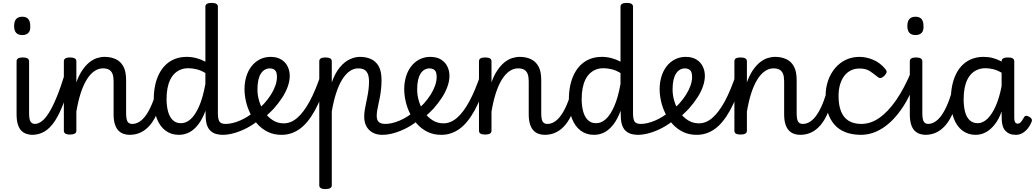

<svg xmlns="http://www.w3.org/2000/svg" viewBox="-20 -910 7116 1320"><path d="M203 17Q181 17 161 10Q141 3 126 -12.5Q111 -28 102.5 -55.5Q94 -83 94 -124V-489Q94 -502 104.5 -508.5Q115 -515 136 -515Q158 -515 169 -508.5Q180 -502 180 -489V-133Q180 -91 189.5 -74.5Q199 -58 222 -58Q236 -58 243 -46.5Q250 -35 248.5 -20.5Q247 -6 236 5.5Q225 17 203 17ZM133 -669Q105 -669 91 -684.5Q77 -700 77 -731Q77 -763 91 -779Q105 -795 133 -795Q161 -795 174.5 -779Q188 -763 188 -731Q190 -700 175.5 -684.5Q161 -669 133 -669Z M200 17Q186 17 179.5 5.5Q173 -6 174.5 -20.5Q176 -35 187 -46.5Q198 -58 219 -58Q242 -58 266 -75.5Q290 -93 316 -134Q342 -175 370.5 -244.5Q399 -314 431 -419Q436 -432 449 -433.5Q462 -435 472.5 -426.5Q483 -418 480 -405Q450 -290 420.5 -210Q391 -130 358.5 -80Q326 -30 287 -6.5Q248 17 200 17Z M871 17Q849 17 829 10Q809 3 794 -12.5Q779 -28 770 -55.5Q761 -83 761 -124V-351Q761 -381 754 -400.5Q747 -420 731 -430Q715 -440 687 -440Q656 -440 627.5 -420Q599 -400 575.5 -361.5Q552 -323 534.5 -268.5Q517 -214 505 -143V-11Q505 2 494 8.5Q483 15 461 15Q440 15 429.5 8.5Q419 2 419 -11V-489Q419 -502 429.5 -508.5Q440 -515 461 -515Q483 -515 494 -508.5Q505 -502 505 -489V-344Q523 -394 546 -427.5Q569 -461 594.5 -481.5Q620 -502 646.5 -510.5Q673 -519 698 -519Q741 -519 774.5 -504Q808 -489 827.5 -454.5Q847 -420 847 -360V-133Q847 -91 856.5 -74.5Q866 -58 890 -58Q904 -58 911 -46.5Q918 -35 916.5 -20.5Q915 -6 904 5.5Q893 17 871 17Z M871 17Q857 17 850.5 5.5Q844 -6 845.5 -20.5Q847 -35 858 -46.5Q869 -58 890 -58Q911 -58 932.5 -69.5Q954 -81 974.5 -106Q995 -131 1014.5 -172Q1034 -213 1052 -272Q1056 -287 1069 -289.5Q1082 -292 1093 -285.5Q1104 -279 1101 -264Q1086 -193 1064 -140Q1042 -87 1013.5 -52.5Q985 -18 949.5 -0.5Q914 17 871 17Z M1210 17Q1157 17 1118.5 -11.5Q1080 -40 1058.5 -94Q1037 -148 1037 -226Q1037 -278 1046.5 -323Q1056 -368 1075 -404.5Q1094 -441 1121.5 -466.5Q1149 -492 1184.5 -505.5Q1220 -519 1264 -519Q1297 -519 1329.5 -510.5Q1362 -502 1392 -486V-864Q1392 -877 1402.5 -883.5Q1413 -890 1435 -890Q1457 -890 1467.5 -883.5Q1478 -877 1478 -864V-132Q1478 -90 1489 -74Q1500 -58 1531 -58Q1540 -58 1545 -46.5Q1550 -35 1548.5 -20.5Q1547 -6 1538 5.5Q1529 17 1512 17Q1487 17 1466 11Q1445 5 1429 -9Q1413 -23 1404 -47Q1395 -71 1394 -109L1393 -149Q1371 -90 1342.5 -53.5Q1314 -17 1281 0Q1248 17 1210 17ZM1224 -63Q1260 -63 1291 -91Q1322 -119 1348.5 -178.5Q1375 -238 1392 -333V-408Q1360 -427 1330.5 -434Q1301 -441 1275 -441Q1247 -441 1223.5 -432Q1200 -423 1181.5 -405.5Q1163 -388 1150.5 -362.5Q1138 -337 1131.5 -303.5Q1125 -270 1125 -228Q1125 -183 1135 -145Q1145 -107 1167 -85Q1189 -63 1224 -63Z M1512 17Q1493 17 1486.5 5.5Q1480 -6 1484 -20.5Q1488 -35 1500 -46.5Q1512 -58 1531 -58Q1575 -58 1629.5 -81Q1684 -104 1732 -146Q1744 -156 1755 -152.5Q1766 -149 1773 -138Q1780 -127 1780 -114.5Q1780 -102 1769 -93Q1728 -57 1682 -32.5Q1636 -8 1592 4.5Q1548 17 1512 17Z M1734 -140Q1751 -154 1766.5 -169Q1782 -184 1796 -198Q1823 -228 1842.5 -259Q1862 -290 1873 -321Q1884 -352 1884 -381Q1884 -415 1870.5 -427.5Q1857 -440 1831 -440Q1817 -440 1810 -452Q1803 -464 1803 -479.5Q1803 -495 1812 -507Q1821 -519 1840 -519Q1883 -519 1912.5 -501.5Q1942 -484 1957 -454Q1972 -424 1972 -389Q1972 -353 1958 -314Q1944 -275 1919 -237Q1894 -199 1862 -163Q1841 -141 1817.5 -119.5Q1794 -98 1768 -79Z M1916 17Q1863 17 1822 -3Q1781 -23 1750.5 -56.5Q1720 -90 1700 -131Q1680 -172 1670.5 -215Q1661 -258 1661 -297Q1661 -342 1673 -382.5Q1685 -423 1708.5 -453.5Q1732 -484 1765.5 -501.5Q1799 -519 1841 -519Q1851 -519 1856 -507Q1861 -495 1860 -479.5Q1859 -464 1853 -452Q1847 -440 1837 -440Q1817 -440 1801 -431Q1785 -422 1773.5 -404Q1762 -386 1756 -359Q1750 -332 1750 -295Q1750 -253 1763 -211.5Q1776 -170 1800 -136.5Q1824 -103 1857 -82.5Q1890 -62 1931 -62Q1980 -62 2024 -100Q2068 -138 2109 -213.5Q2150 -289 2188 -404Q2191 -413 2204.5 -411Q2218 -409 2229.5 -401Q2241 -393 2237 -381Q2194 -240 2145.5 -152Q2097 -64 2040.5 -23.5Q1984 17 1916 17Z M2217 390Q2196 390 2185.5 383.5Q2175 377 2175 364V-489Q2175 -502 2185.5 -508.5Q2196 -515 2217 -515Q2239 -515 2250 -508.5Q2261 -502 2261 -489V-344Q2285 -410 2317 -448Q2349 -486 2385 -502.5Q2421 -519 2454 -519Q2497 -519 2530.5 -504Q2564 -489 2583.5 -454.5Q2603 -420 2603 -360Q2603 -329 2600 -299.5Q2597 -270 2592 -243Q2587 -216 2581.5 -192.5Q2576 -169 2573 -149.5Q2570 -130 2570 -113Q2570 -84 2584.5 -71Q2599 -58 2629 -58Q2643 -58 2649.5 -46.5Q2656 -35 2654.5 -20.5Q2653 -6 2642 5.5Q2631 17 2610 17Q2552 17 2518 -16.5Q2484 -50 2484 -108Q2484 -130 2487.5 -152Q2491 -174 2496 -198Q2501 -222 2506 -247Q2511 -272 2514 -298Q2517 -324 2517 -351Q2517 -395 2500 -417.5Q2483 -440 2443 -440Q2411 -440 2383 -420Q2355 -400 2331.5 -361.5Q2308 -323 2290.5 -268.5Q2273 -214 2261 -144V364Q2261 377 2250 383.5Q2239 390 2217 390Z M2610 17Q2591 17 2584.5 5.5Q2578 -6 2582 -20.5Q2586 -35 2598 -46.5Q2610 -58 2629 -58Q2673 -58 2727.5 -81Q2782 -104 2830 -146Q2842 -156 2853 -152.5Q2864 -149 2871 -138Q2878 -127 2878 -114.5Q2878 -102 2867 -93Q2826 -57 2780 -32.5Q2734 -8 2690 4.5Q2646 17 2610 17Z M2832 -140Q2849 -154 2864.5 -169Q2880 -184 2894 -198Q2921 -228 2940.5 -259Q2960 -290 2971 -321Q2982 -352 2982 -381Q2982 -415 2968.5 -427.5Q2955 -440 2929 -440Q2915 -440 2908 -452Q2901 -464 2901 -479.5Q2901 -495 2910 -507Q2919 -519 2938 -519Q2981 -519 3010.5 -501.5Q3040 -484 3055 -454Q3070 -424 3070 -389Q3070 -353 3056 -314Q3042 -275 3017 -237Q2992 -199 2960 -163Q2939 -141 2915.5 -119.5Q2892 -98 2866 -79Z M3014 17Q2961 17 2920 -3Q2879 -23 2848.5 -56.5Q2818 -90 2798 -131Q2778 -172 2768.5 -215Q2759 -258 2759 -297Q2759 -342 2771 -382.5Q2783 -423 2806.5 -453.5Q2830 -484 2863.5 -501.5Q2897 -519 2939 -519Q2949 -519 2954 -507Q2959 -495 2958 -479.5Q2957 -464 2951 -452Q2945 -440 2935 -440Q2915 -440 2899 -431Q2883 -422 2871.5 -404Q2860 -386 2854 -359Q2848 -332 2848 -295Q2848 -253 2861 -211.5Q2874 -170 2898 -136.5Q2922 -103 2955 -82.5Q2988 -62 3029 -62Q3078 -62 3122 -100Q3166 -138 3207 -213.5Q3248 -289 3286 -404Q3289 -413 3302.5 -411Q3316 -409 3327.5 -401Q3339 -393 3335 -381Q3292 -240 3243.5 -152Q3195 -64 3138.5 -23.5Q3082 17 3014 17Z M3725 17Q3703 17 3683 10Q3663 3 3648 -12.5Q3633 -28 3624 -55.5Q3615 -83 3615 -124V-351Q3615 -381 3608 -400.5Q3601 -420 3585 -430Q3569 -440 3541 -440Q3510 -440 3481.5 -420Q3453 -400 3429.5 -361.5Q3406 -323 3388.5 -268.5Q3371 -214 3359 -143V-11Q3359 2 3348 8.5Q3337 15 3315 15Q3294 15 3283.5 8.5Q3273 2 3273 -11V-489Q3273 -502 3283.5 -508.5Q3294 -515 3315 -515Q3337 -515 3348 -508.5Q3359 -502 3359 -489V-344Q3377 -394 3400 -427.5Q3423 -461 3448.5 -481.5Q3474 -502 3500.5 -510.5Q3527 -519 3552 -519Q3595 -519 3628.5 -504Q3662 -489 3681.5 -454.5Q3701 -420 3701 -360V-133Q3701 -91 3710.5 -74.5Q3720 -58 3744 -58Q3758 -58 3765 -46.5Q3772 -35 3770.5 -20.5Q3769 -6 3758 5.5Q3747 17 3725 17Z M3725 17Q3711 17 3704.5 5.5Q3698 -6 3699.5 -20.5Q3701 -35 3712 -46.5Q3723 -58 3744 -58Q3765 -58 3786.5 -69.5Q3808 -81 3828.5 -106Q3849 -131 3868.5 -172Q3888 -213 3906 -272Q3910 -287 3923 -289.5Q3936 -292 3947 -285.5Q3958 -279 3955 -264Q3940 -193 3918 -140Q3896 -87 3867.5 -52.5Q3839 -18 3803.5 -0.5Q3768 17 3725 17Z M4064 17Q4011 17 3972.5 -11.5Q3934 -40 3912.5 -94Q3891 -148 3891 -226Q3891 -278 3900.5 -323Q3910 -368 3929 -404.5Q3948 -441 3975.5 -466.5Q4003 -492 4038.5 -505.5Q4074 -519 4118 -519Q4151 -519 4183.5 -510.5Q4216 -502 4246 -486V-864Q4246 -877 4256.5 -883.5Q4267 -890 4289 -890Q4311 -890 4321.5 -883.5Q4332 -877 4332 -864V-132Q4332 -90 4343 -74Q4354 -58 4385 -58Q4394 -58 4399 -46.5Q4404 -35 4402.5 -20.5Q4401 -6 4392 5.5Q4383 17 4366 17Q4341 17 4320 11Q4299 5 4283 -9Q4267 -23 4258 -47Q4249 -71 4248 -109L4247 -149Q4225 -90 4196.5 -53.5Q4168 -17 4135 0Q4102 17 4064 17ZM4078 -63Q4114 -63 4145 -91Q4176 -119 4202.5 -178.5Q4229 -238 4246 -333V-408Q4214 -427 4184.5 -434Q4155 -441 4129 -441Q4101 -441 4077.5 -432Q4054 -423 4035.5 -405.5Q4017 -388 4004.5 -362.5Q3992 -337 3985.5 -303.5Q3979 -270 3979 -228Q3979 -183 3989 -145Q3999 -107 4021 -85Q4043 -63 4078 -63Z M4366 17Q4347 17 4340.5 5.5Q4334 -6 4338 -20.5Q4342 -35 4354 -46.5Q4366 -58 4385 -58Q4429 -58 4483.5 -81Q4538 -104 4586 -146Q4598 -156 4609 -152.5Q4620 -149 4627 -138Q4634 -127 4634 -114.5Q4634 -102 4623 -93Q4582 -57 4536 -32.5Q4490 -8 4446 4.5Q4402 17 4366 17Z M4588 -140Q4605 -154 4620.5 -169Q4636 -184 4650 -198Q4677 -228 4696.5 -259Q4716 -290 4727 -321Q4738 -352 4738 -381Q4738 -415 4724.5 -427.5Q4711 -440 4685 -440Q4671 -440 4664 -452Q4657 -464 4657 -479.5Q4657 -495 4666 -507Q4675 -519 4694 -519Q4737 -519 4766.5 -501.5Q4796 -484 4811 -454Q4826 -424 4826 -389Q4826 -353 4812 -314Q4798 -275 4773 -237Q4748 -199 4716 -163Q4695 -141 4671.5 -119.5Q4648 -98 4622 -79Z M4770 17Q4717 17 4676 -3Q4635 -23 4604.5 -56.5Q4574 -90 4554 -131Q4534 -172 4524.5 -215Q4515 -258 4515 -297Q4515 -342 4527 -382.5Q4539 -423 4562.5 -453.5Q4586 -484 4619.5 -501.5Q4653 -519 4695 -519Q4705 -519 4710 -507Q4715 -495 4714 -479.5Q4713 -464 4707 -452Q4701 -440 4691 -440Q4671 -440 4655 -431Q4639 -422 4627.5 -404Q4616 -386 4610 -359Q4604 -332 4604 -295Q4604 -253 4617 -211.5Q4630 -170 4654 -136.5Q4678 -103 4711 -82.5Q4744 -62 4785 -62Q4834 -62 4878 -100Q4922 -138 4963 -213.5Q5004 -289 5042 -404Q5045 -413 5058.5 -411Q5072 -409 5083.5 -401Q5095 -393 5091 -381Q5048 -240 4999.5 -152Q4951 -64 4894.5 -23.5Q4838 17 4770 17Z M5481 17Q5459 17 5439 10Q5419 3 5404 -12.5Q5389 -28 5380 -55.5Q5371 -83 5371 -124V-351Q5371 -381 5364 -400.5Q5357 -420 5341 -430Q5325 -440 5297 -440Q5266 -440 5237.5 -420Q5209 -400 5185.5 -361.5Q5162 -323 5144.5 -268.5Q5127 -214 5115 -143V-11Q5115 2 5104 8.5Q5093 15 5071 15Q5050 15 5039.5 8.5Q5029 2 5029 -11V-489Q5029 -502 5039.5 -508.5Q5050 -515 5071 -515Q5093 -515 5104 -508.5Q5115 -502 5115 -489V-344Q5133 -394 5156 -427.5Q5179 -461 5204.5 -481.5Q5230 -502 5256.5 -510.5Q5283 -519 5308 -519Q5351 -519 5384.5 -504Q5418 -489 5437.5 -454.5Q5457 -420 5457 -360V-133Q5457 -91 5466.5 -74.5Q5476 -58 5500 -58Q5514 -58 5521 -46.5Q5528 -35 5526.5 -20.5Q5525 -6 5514 5.5Q5503 17 5481 17Z M5481 17Q5467 17 5460.5 5.5Q5454 -6 5455.5 -20.5Q5457 -35 5468 -46.5Q5479 -58 5500 -58Q5521 -58 5542.5 -69.5Q5564 -81 5584.5 -106Q5605 -131 5624.5 -172Q5644 -213 5662 -272Q5666 -287 5679 -289.5Q5692 -292 5703 -285.5Q5714 -279 5711 -264Q5696 -193 5674 -140Q5652 -87 5623.5 -52.5Q5595 -18 5559.5 -0.5Q5524 17 5481 17Z M5902 17Q5779 17 5717.5 -52.5Q5656 -122 5656 -249Q5656 -308 5673.5 -357Q5691 -406 5722 -442.5Q5753 -479 5795.5 -499Q5838 -519 5889 -519Q5935 -519 5983 -499Q6031 -479 6067 -435Q6078 -421 6075 -411.5Q6072 -402 6061 -390Q6048 -377 6037 -374Q6026 -371 6014 -381Q5986 -404 5959.5 -421.5Q5933 -439 5889 -439Q5856 -439 5829 -425.5Q5802 -412 5783.5 -387Q5765 -362 5755 -327.5Q5745 -293 5745 -249Q5745 -189 5761.5 -146Q5778 -103 5813 -80.5Q5848 -58 5902 -58Q5916 -58 5923.5 -46.5Q5931 -35 5931 -20.5Q5931 -6 5924 5.5Q5917 17 5902 17Z M5898 17Q5879 17 5870.5 5.5Q5862 -6 5863 -20.5Q5864 -35 5873.5 -46.5Q5883 -58 5902 -58Q5966 -58 6026 -100Q6086 -142 6141.5 -222.5Q6197 -303 6245 -418Q6250 -428 6262.5 -426Q6275 -424 6285.5 -416Q6296 -408 6292 -397Q6247 -264 6185.5 -171.5Q6124 -79 6051 -31Q5978 17 5898 17Z M6344 17Q6322 17 6302 10Q6282 3 6267 -12.5Q6252 -28 6243.5 -55.5Q6235 -83 6235 -124V-489Q6235 -502 6245.5 -508.5Q6256 -515 6277 -515Q6299 -515 6310 -508.5Q6321 -502 6321 -489V-133Q6321 -91 6330.5 -74.5Q6340 -58 6363 -58Q6377 -58 6384 -46.5Q6391 -35 6389.5 -20.5Q6388 -6 6377 5.5Q6366 17 6344 17ZM6274 -669Q6246 -669 6232 -684.5Q6218 -700 6218 -731Q6218 -763 6232 -779Q6246 -795 6274 -795Q6302 -795 6315.5 -779Q6329 -763 6329 -731Q6331 -700 6316.5 -684.5Q6302 -669 6274 -669Z M6341 17Q6327 17 6320.5 5.5Q6314 -6 6315.5 -20.5Q6317 -35 6328 -46.5Q6339 -58 6360 -58Q6381 -58 6402.5 -69.5Q6424 -81 6444.5 -106Q6465 -131 6484.5 -172Q6504 -213 6522 -272Q6526 -287 6539 -289.5Q6552 -292 6563 -285.5Q6574 -279 6571 -264Q6556 -193 6534 -140Q6512 -87 6483.5 -52.5Q6455 -18 6419.5 -0.5Q6384 17 6341 17Z M6688 17Q6636 17 6597.5 -11.5Q6559 -40 6538 -94Q6517 -148 6517 -226Q6517 -278 6526.5 -323Q6536 -368 6554.5 -404.5Q6573 -441 6600.5 -466.5Q6628 -492 6663.5 -505.5Q6699 -519 6742 -519Q6776 -519 6806 -511Q6836 -503 6866 -487V-490Q6866 -502 6877 -508.5Q6888 -515 6910 -515Q6932 -515 6942.5 -508.5Q6953 -502 6953 -489V-104Q6953 -88 6955.5 -78Q6958 -68 6963.5 -64Q6969 -60 6977 -60Q6985 -60 6991.5 -64.5Q6998 -69 7004.5 -78.5Q7011 -88 7020 -103Q7024 -112 7033 -113.5Q7042 -115 7054 -108Q7067 -102 7072 -92.5Q7077 -83 7072 -72Q7063 -48 7047 -28Q7031 -8 7010.5 4.5Q6990 17 6964 17Q6940 17 6922.5 10Q6905 3 6892.5 -10.5Q6880 -24 6874 -43Q6868 -62 6867 -86Q6867 -99 6866.5 -113.5Q6866 -128 6866 -143Q6847 -90 6819 -54.5Q6791 -19 6758 -1Q6725 17 6688 17ZM6605 -228Q6605 -180 6614.5 -142.5Q6624 -105 6646 -84Q6668 -63 6702 -63Q6737 -63 6769 -94Q6801 -125 6826 -182Q6851 -239 6866 -318V-410Q6835 -428 6807.5 -434.5Q6780 -441 6755 -441Q6727 -441 6703.5 -432Q6680 -423 6661.5 -405.5Q6643 -388 6630.5 -362.5Q6618 -337 6611.5 -303.5Q6605 -270 6605 -228Z"/></svg>

Font: Playwrite AT
Style: Regular
Weight: 400
Designer: Veronika Burian, José Scaglione
Foundry: TypeTogether
Version: Version 1.002